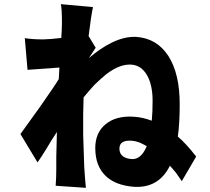

<svg xmlns="http://www.w3.org/2000/svg" viewBox="-20 -852 1009 921"><path d="M553 -134Q557 -93 612 -89Q657 -86 684 -151Q660 -164 648 -169Q628 -176 612 -177Q553 -181 553 -140ZM277 -765Q277 -803 272 -832L426 -818Q417 -777 405 -679L439 -623L406 -573Q434 -597 459 -614Q488 -634 515 -647Q578 -678 634 -675Q733 -668 788 -583Q842 -498 842 -353Q842 -307 840 -272Q838 -230 833 -197Q873 -163 921 -101L852 17L825 -22Q809 -42 795 -57Q741 52 621 44Q535 37 488 -7Q437 -55 437 -142Q437 -214 485 -255Q536 -298 623 -292Q666 -289 708 -273Q712 -312 712 -369Q712 -443 686 -490Q658 -539 610 -542Q556 -546 491 -497Q464 -475 434 -446Q409 -419 381 -385L380 -344Q379 -321 379 -304V-206L384 -53L388 5Q390 33 392 49L247 39Q250 1 250 -41V-100L253 -219L227 -179L203 -139Q174 -92 160 -73L78 -209L173 -341L233 -428Q252 -456 262 -473L265 -528L112 -517L99 -669Q136 -663 185 -663Q199 -663 226 -665L274 -670Q277 -715 277 -737Z"/></svg>

Font: Xiangcui Wave Sans Xiangcui Wave Sans
Style: Regular
Weight: 800
Width: 3
Version: Version 0.920;March 28, 2024;FontCreator 14.0.0.2814 64-bit